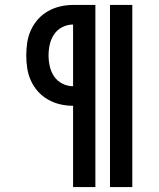

<svg xmlns="http://www.w3.org/2000/svg" viewBox="-20 -755 640 775"><path d="M424 0V-735H514V0ZM275 0V-328Q248 -328 222.5 -334Q197 -340 174 -353Q151 -366 133.5 -385.5Q116 -405 105 -429Q94 -453 90 -479Q86 -505 86 -531Q86 -558 90 -584Q94 -610 105 -634Q116 -658 133.5 -677.5Q151 -697 174 -710Q197 -723 222.5 -729Q248 -735 275 -735H365V0ZM275 -407V-656Q252 -656 231.5 -645.5Q211 -635 198.5 -616.5Q186 -598 181 -576Q176 -554 176 -531Q176 -509 181 -487Q186 -465 198.5 -446.5Q211 -428 231.5 -417.5Q252 -407 275 -407Z"/></svg>

Font: Iosevka Slab Medium Extended
Style: Regular
Weight: 500
Width: 7
Monospace: yes
Designer: Belleve Invis
Foundry: Belleve Invis
Version: Version 11.1.1; ttfautohint (v1.8.3)